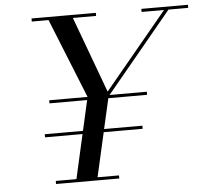

<svg xmlns="http://www.w3.org/2000/svg" viewBox="-53 -806 931 862"><g transform="rotate(-5 412.5 -375.0)"><path d="M165 -13.9H258.1L303 -213.1H134V-227.1H306.2L336.9 -363.3H167.2V-377.2H340.1L195.6 -736.1H120.1V-750H409.9V-736.1H305.2L431.9 -393.1L716.1 -736.1H615V-750H825V-736.1H736.1L439.2 -377.2H607.2V-363.3H432.4L401.4 -227.1H574V-213.1H398.4L353.3 -13.9H450V0H165Z"/></g></svg>

Font: Bodoni* 16
Style: Italic
Weight: 400
Italic angle: -13°
Version: Version 2.000